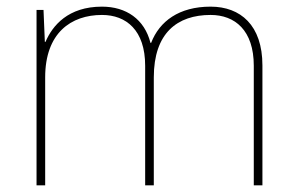

<svg xmlns="http://www.w3.org/2000/svg" viewBox="-20 -558 892 578"><path d="M614 -538C519 -538 460 -494 435 -429H433C415 -500 360 -538 287 -538C185 -538 138 -481 117 -432H115L111 -528H90V0H116V-325C116 -459 194 -513 287 -513C360 -513 417 -467 417 -360V0H443V-325C443 -459 514 -513 614 -513C687 -513 744 -467 744 -360V0H770V-361C770 -482 704 -538 614 -538Z"/></svg>

Font: Noto Sans Georgian Thin
Style: Regular
Weight: 100
Designer: Monotype Design Team, Akaki Razmadze
Foundry: Google LLC
Version: Version 2.005